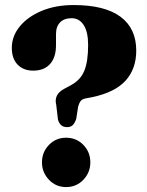

<svg xmlns="http://www.w3.org/2000/svg" viewBox="-20 -748 598 780"><path d="M208.5 -321.5Q197.5 -364.5 241.5 -387.5L270 -403Q307.5 -423.5 322.8 -461.2Q338 -499 338 -565.5Q338 -618.5 320 -646.2Q302 -674 271 -674Q240.5 -674 224 -657Q207.5 -640 207.5 -609.5V-566.5Q208 -516 183.8 -488.5Q159.5 -461 115 -461Q75.5 -461 51.8 -485.2Q28 -509.5 28 -553.5Q28 -601 60.2 -640.5Q92.5 -680 149.2 -703.8Q206 -727.5 279 -727.5Q405.5 -727.5 469.5 -680Q533.5 -632.5 533.5 -542.5Q533.5 -468.5 490.5 -420.8Q447.5 -373 355.5 -353.5L327 -348Q313 -345 307 -336.8Q301 -328.5 297.5 -315L289.5 -264Q282.5 -245.5 274.2 -238.5Q266 -231.5 252 -231.5Q224 -231.5 215.5 -262ZM248.5 12Q207 12 178.8 -17.8Q150.5 -47.5 150.5 -88.5Q150.5 -130 178.8 -159.2Q207 -188.5 248.5 -188.5Q290.5 -188.5 318.8 -159.2Q347 -130 347 -88.5Q347 -47.5 318.8 -17.8Q290.5 12 248.5 12Z"/></svg>

Font: Fraunces 72pt S050
Style: Bold
Weight: 700
Version: Version 1.000; ttfautohint (v1.8.3)